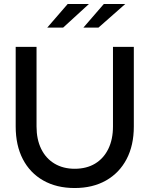

<svg xmlns="http://www.w3.org/2000/svg" viewBox="-20 -936 753 967"><path d="M356 11Q265 11 198 -27Q131 -65 95 -134.5Q59 -204 59 -299V-700H164V-299Q164 -234 187.5 -186Q211 -138 254.5 -112Q298 -86 356 -86Q416 -86 459 -112Q502 -138 525.5 -186Q549 -234 549 -299V-700H654V-299Q654 -204 617.5 -134.5Q581 -65 514 -27Q447 11 356 11ZM218 -797 321 -916H428L298 -797ZM400 -797 503 -916H611L476 -797Z"/></svg>

Font: Red Hat Display Medium
Style: Regular
Weight: 500
Designer: Pentagram, MCKL
Foundry: Pentagram, MCKL
Version: Version 1.023